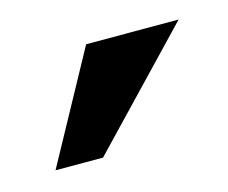

<svg xmlns="http://www.w3.org/2000/svg" viewBox="-39 -764 283 238"><g transform="rotate(-15 102.0 -645.5)"><path d="M85.4 -715.8H204.1L69.3 -574.7H8.3Z"/></g></svg>

Font: Arian AMU Serif
Style: Bold Italic
Weight: 700
Italic angle: -15°
Designer: Ruben Hakobyan (Tarumian)
Foundry: Ruben Hakobyan (Tarumian)
Version: Version 1.002